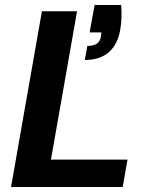

<svg xmlns="http://www.w3.org/2000/svg" viewBox="-20 -745 601 765"><path d="M24 0 147 -700H287L183 -109H488L469 0ZM318 -506 328 -562Q352 -562 365 -570.5Q378 -579 382 -598L384 -616H337L357 -725H463Q465 -696 464 -673Q463 -650 459 -626Q449 -568 413.5 -537Q378 -506 318 -506Z"/></svg>

Font: DM Sans 20pt ExtraBold
Style: Italic
Weight: 800
Italic angle: -10°
Version: Version 4.004;gftools[0.9.30]